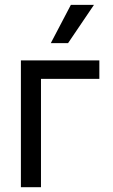

<svg xmlns="http://www.w3.org/2000/svg" viewBox="-20 -783 473 803"><path d="M395.5 -453.1H151.4V0H67.4V-530.3H395.5ZM276.4 -762.7H373L264.6 -602.5H192.4Z"/></svg>

Font: Pretendard GOV
Style: Regular
Weight: 400
Designer: Base glyphs from Inter by Rasmus Andersson; Hangeul glyphs from Noto Sans CJK(Source Han Sans) by Jang Soo-young and Kan
Foundry: Kil Hyung-jin
Version: Version 1.309